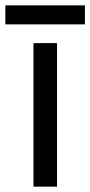

<svg xmlns="http://www.w3.org/2000/svg" viewBox="-40 -697 337 717"><path d="M173 0H85V-536H173ZM277 -677V-606H-20V-677Z"/></svg>

Font: Noto Sans Malayalam
Style: Regular
Weight: 400
Designer: Jelle Bosma - Monotype Design Team
Foundry: Monotype Imaging Inc.
Version: Version 2.103